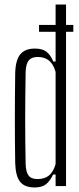

<svg xmlns="http://www.w3.org/2000/svg" viewBox="-20 -820 348 846"><path d="M152 -710H225V-800H271V-710H303V-680H271V0H225V-51H214Q201 -23 183 -8.5Q165 6 133 6Q89 6 69 -18.5Q49 -43 47 -100Q44 -289 47 -500Q49 -557 70 -581.5Q91 -606 134 -606Q166 -606 184 -592.5Q202 -579 215 -549H225V-680H152ZM145 -31Q176 -31 195.5 -46.5Q215 -62 225 -97V-503Q215 -538 195.5 -553.5Q176 -569 146 -569Q119 -569 106.5 -553.5Q94 -538 93 -502Q91 -390 91 -292Q91 -194 93 -98Q94 -62 106 -46.5Q118 -31 145 -31Z"/></svg>

Font: Big Shoulders Display Light
Style: Regular
Weight: 300
Designer: Patric King
Foundry: XO Type Co
Version: Version 1.000; ttfautohint (v1.8.2)